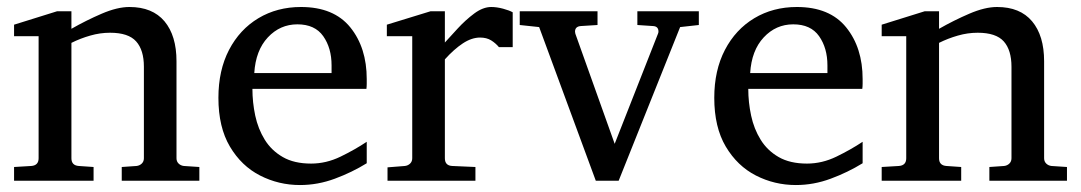

<svg xmlns="http://www.w3.org/2000/svg" viewBox="-20 -514 3074 546"><path d="M546.9 0H326.2V-39.1L368.2 -42Q377 -43 383.1 -48.8Q389.2 -54.7 389.2 -64V-324.2Q389.2 -371.6 367.2 -396.2Q345.2 -420.9 293 -420.9Q264.6 -420.9 236.6 -412.8Q208.5 -404.8 183.1 -392.1V-64Q183.1 -43.5 204.1 -42L246.1 -39.1V0H20V-39.1L68.8 -42Q89.8 -43.5 89.8 -64V-411.1H20V-443.8L142.1 -481.9H183.1V-432.1Q225.1 -456.1 269.3 -475.1Q313.5 -494.1 348.1 -494.1Q413.6 -494.1 447.8 -453.4Q481.9 -412.6 481.9 -339.8V-64Q481.9 -54.7 488 -48.8Q494.1 -43 502.9 -42L546.9 -39.1Z M1022.9 -49.8Q981 -23.9 932.4 -5.9Q883.8 12.2 833 12.2Q772.5 12.2 719.5 -14.9Q666.5 -42 633.8 -97.2Q601.1 -152.3 601.1 -235.8Q601.1 -314 631.3 -372.1Q661.6 -430.2 714.8 -462.2Q768.1 -494.1 835.9 -494.1Q929.2 -494.1 976.1 -436.3Q1022.9 -378.4 1022.9 -289.1Q1022.9 -284.2 1022.9 -276.1Q1022.9 -268.1 1022 -261.2H697.8Q697.8 -223.1 705.8 -185.3Q713.9 -147.5 732.9 -116.7Q752 -85.9 784.2 -67.4Q816.4 -48.8 864.7 -48.8Q907.7 -48.8 948.5 -68.6Q989.3 -88.4 1022.9 -110.8ZM922.9 -306.2V-328.1Q922.9 -377.4 899.2 -411.1Q875.5 -444.8 825.7 -444.8Q776.4 -444.8 741.7 -407.7Q707 -370.6 703.1 -306.2Z M1438 -379.9H1398.9Q1389.6 -391.1 1376.7 -399.2Q1363.8 -407.2 1345.2 -407.2Q1321.3 -407.2 1296.1 -390.6Q1271 -374 1245.1 -345.2V-64Q1245.1 -43 1266.1 -42L1332 -39.1V0H1082V-38.1L1131.3 -42Q1140.1 -43 1146.2 -48.8Q1152.3 -54.7 1152.3 -64V-411.1H1080.1V-443.8L1204.1 -481.9H1245.1V-393.1Q1259.8 -409.2 1281.7 -433.1Q1303.7 -457 1328.6 -475.6Q1353.5 -494.1 1377 -494.1Q1392.6 -494.1 1410.6 -489.3Q1428.7 -484.4 1438 -479Z M1967.3 -442.9 1914.1 -437 1739.3 0H1674.3L1513.2 -437L1458 -442.9V-481.9H1679.2V-442.9L1631.3 -439.9Q1615.2 -438.5 1615.2 -423.8Q1615.2 -421.9 1616.2 -418L1728 -105L1851.1 -418Q1852.5 -420.9 1852.5 -424.3Q1852.5 -439 1837.4 -439.9L1792.5 -442.9V-481.9H1967.3Z M2433.1 -49.8Q2391.1 -23.9 2342.5 -5.9Q2293.9 12.2 2243.2 12.2Q2182.6 12.2 2129.6 -14.9Q2076.7 -42 2043.9 -97.2Q2011.2 -152.3 2011.2 -235.8Q2011.2 -314 2041.5 -372.1Q2071.8 -430.2 2125 -462.2Q2178.2 -494.1 2246.1 -494.1Q2339.4 -494.1 2386.2 -436.3Q2433.1 -378.4 2433.1 -289.1Q2433.1 -284.2 2433.1 -276.1Q2433.1 -268.1 2432.1 -261.2H2107.9Q2107.9 -223.1 2116 -185.3Q2124 -147.5 2143.1 -116.7Q2162.1 -85.9 2194.3 -67.4Q2226.6 -48.8 2274.9 -48.8Q2317.9 -48.8 2358.6 -68.6Q2399.4 -88.4 2433.1 -110.8ZM2333 -306.2V-328.1Q2333 -377.4 2309.3 -411.1Q2285.6 -444.8 2235.8 -444.8Q2186.5 -444.8 2151.9 -407.7Q2117.2 -370.6 2113.3 -306.2Z M3014.2 0H2793.5V-39.1L2835.4 -42Q2844.2 -43 2850.3 -48.8Q2856.4 -54.7 2856.4 -64V-324.2Q2856.4 -371.6 2834.5 -396.2Q2812.5 -420.9 2760.3 -420.9Q2731.9 -420.9 2703.9 -412.8Q2675.8 -404.8 2650.4 -392.1V-64Q2650.4 -43.5 2671.4 -42L2713.4 -39.1V0H2487.3V-39.1L2536.1 -42Q2557.1 -43.5 2557.1 -64V-411.1H2487.3V-443.8L2609.4 -481.9H2650.4V-432.1Q2692.4 -456.1 2736.6 -475.1Q2780.8 -494.1 2815.4 -494.1Q2880.9 -494.1 2915 -453.4Q2949.2 -412.6 2949.2 -339.8V-64Q2949.2 -54.7 2955.3 -48.8Q2961.4 -43 2970.2 -42L3014.2 -39.1Z"/></svg>

Font: Abyssinica SIL
Style: Regular
Weight: 400
Designer: Victor Gaultney and Lorna Evans
Foundry: SIL International
Version: Version 2.100